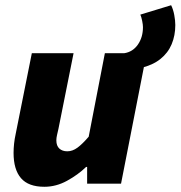

<svg xmlns="http://www.w3.org/2000/svg" viewBox="-20 -704 692 736"><path d="M518 -443 456 -500Q489 -505 508.5 -533Q528 -561 528 -600Q528 -609 525 -624Q522 -639 518 -648L636 -684Q644 -668 648 -646.5Q652 -625 652 -608Q652 -568 638 -534.5Q624 -501 594.5 -477.5Q565 -454 518 -443ZM150 12Q89 12 60.5 -21Q32 -54 32 -118Q32 -135 34 -153.5Q36 -172 40 -190L102 -500H262L204 -210Q201 -197 198.5 -186Q196 -175 196 -166Q196 -145 207.5 -134.5Q219 -124 238 -124Q258 -124 277 -138Q296 -152 320 -180L382 -500H542L444 0H314V-64H310Q279 -34 237 -11Q195 12 150 12Z"/></svg>

Font: Source Sans 3 ExtraLight Black
Style: Italic
Weight: 900
Italic angle: -11°
Version: Version 3.052;hotconv 1.1.0;makeotfexe 2.6.0